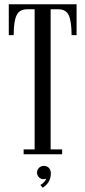

<svg xmlns="http://www.w3.org/2000/svg" viewBox="-20 -720 397 896"><path d="M90.3 0V-22.9H141.6V-676.8H107.4Q70.3 -676.8 57.1 -648.2Q43.9 -619.6 43.9 -556.2H21V-700.2H337.4V-556.2H314Q314 -620.1 301 -648.4Q288.1 -676.8 251 -676.8H216.3V-22.9H270V0ZM179.2 156.2 168.5 143.1Q176.8 139.2 185.3 130.1Q193.8 121.1 195.8 112.8Q191.9 116.2 183.6 116.2Q170.4 116.2 161.6 107.2Q152.8 98.1 152.8 85.4Q152.8 72.3 162.1 63.2Q171.4 54.2 184.1 54.2Q199.2 54.2 208.3 63.7Q217.3 73.2 217.3 88.9Q217.3 131.8 179.2 156.2Z"/></svg>

Font: Imbue
Style: Regular
Weight: 400
Designer: Tyler Finck
Foundry: Etcetera Type Company
Version: Version 0.910